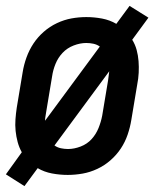

<svg xmlns="http://www.w3.org/2000/svg" viewBox="-25 -586 545 652"><path d="M58 46 -5 6 49 -69Q40 -85 35 -103.5Q30 -122 28 -141.5Q26 -161 27.5 -181Q29 -201 32 -221L52 -341Q56 -366 65 -391Q74 -416 88.5 -438Q103 -460 123.5 -478Q144 -496 168.5 -507.5Q193 -519 218 -523.5Q243 -528 268 -528Q295 -528 321.5 -523Q348 -518 370 -505L415 -566L479 -526L424 -451Q434 -435 439 -416.5Q444 -398 445.5 -378.5Q447 -359 446 -339Q445 -319 441 -299L421 -179Q417 -154 408.5 -129Q400 -104 385.5 -82Q371 -60 350.5 -42Q330 -24 305.5 -12.5Q281 -1 255.5 3.5Q230 8 205 8Q178 8 151.5 3Q125 -2 103 -15ZM128 -176 314 -428Q304 -435 292 -437.5Q280 -440 268 -440Q247 -440 225 -431.5Q203 -423 187.5 -406.5Q172 -390 163.5 -369Q155 -348 152 -327L132 -207Q131 -199 129.5 -191.5Q128 -184 128 -176ZM206 -80Q227 -80 249 -88.5Q271 -97 286 -113.5Q301 -130 309.5 -151Q318 -172 322 -193L342 -313Q343 -321 344 -328.5Q345 -336 346 -344L160 -92Q170 -85 182 -82.5Q194 -80 206 -80Z"/></svg>

Font: Iosevka Curly Semibold
Style: Italic
Weight: 600
Italic angle: -9°
Monospace: yes
Designer: Belleve Invis
Foundry: Belleve Invis
Version: Version 22.1.2; ttfautohint (v1.8.4)